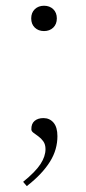

<svg xmlns="http://www.w3.org/2000/svg" viewBox="-20 -480 292 652"><path d="M58.5 137.5Q100.5 103.5 117.5 77.2Q134.5 51 134.5 26.5Q134.5 10.5 127.2 0.2Q120 -10 110.5 -16.8Q101 -23.5 93.8 -29Q86.5 -34.5 86.5 -40.5Q86 -59.5 97.2 -69.2Q108.5 -79 127.5 -79Q148.5 -79 161.8 -63.5Q175 -48 175 -17.5Q175 4.5 169 26Q163 47.5 150 68.5Q137 89.5 117.5 110.2Q98 131 71 152ZM129.5 -460.5Q148.5 -460.5 160.8 -448.8Q173 -437 173 -417.5Q173 -398 160.8 -386.2Q148.5 -374.5 129.5 -374.5Q110.5 -374.5 98.2 -386.2Q86 -398 86 -417.5Q86 -437 98.2 -448.8Q110.5 -460.5 129.5 -460.5Z"/></svg>

Font: Newsreader ExtraLight
Style: Regular
Weight: 250
Designer: Hugues Gentile
Foundry: Production Type
Version: Version 1.003